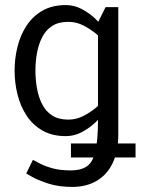

<svg xmlns="http://www.w3.org/2000/svg" viewBox="-20 -528 554 756"><path d="M365.8 -440 445.8 -430V-70L365.8 -55ZM445.8 -70V2Q445.8 68 423.7 114Q401.5 160 360.8 184Q320.2 208 264.2 208L259.2 143Q298 143 321.5 127.3Q345 111.7 355.4 68.8Q365.8 26 365.8 -55ZM365.8 -440 395.8 -500H445.8V-430ZM407.5 -153.3 434.2 -145Q434.2 -145 424.7 -129.5Q415.2 -114 397.4 -91.2Q379.7 -68.5 355.4 -45.8Q331.2 -23 301.7 -7.5Q272.2 8 239.2 8L249.2 -57Q280.5 -57 308.6 -71.5Q336.7 -86 359.2 -105.2Q381.8 -124.3 394.7 -138.8Q407.5 -153.3 407.5 -153.3ZM407.5 -346.7Q407.5 -346.7 394.7 -361.2Q381.8 -375.7 359.2 -394.3Q336.7 -413 308.6 -427.5Q280.5 -442 249.2 -442L239.2 -508Q272.2 -508 301.7 -492.5Q331.2 -477 355.4 -454.2Q379.7 -431.5 397.4 -408.8Q415.2 -386 424.7 -370.5Q434.2 -355 434.2 -355ZM249.2 -442Q210.3 -442 185.2 -425.7Q160.2 -409.3 145.9 -381.2Q131.7 -353.2 125.6 -319.2Q119.5 -285.3 119.5 -250Q119.5 -214.7 125.6 -180.2Q131.7 -145.8 145.9 -117.8Q160.2 -89.7 185.2 -73.3Q210.3 -57 249.2 -57L239.2 8Q185.5 8 147.2 -14Q108.8 -36 84.6 -73Q60.3 -110 48.9 -156Q37.5 -202 37.5 -250Q37.5 -298 48.9 -344Q60.3 -390 84.6 -427Q108.8 -464 147.2 -486Q185.5 -508 239.2 -508ZM109.7 101.3Q118.7 106.3 137.6 116.2Q156.5 126.2 186.6 134.6Q216.7 143 260.2 143L265.2 208Q210.2 208 169.2 194.5Q128.2 181 105.8 168Q83.3 155 83.3 155ZM259.3 92V37H513.7V92Z"/></svg>

Font: Epunda Slab Light
Style: Regular
Weight: 300
Designer: Simon Atzbach
Foundry: typofactur
Version: Version 1.102